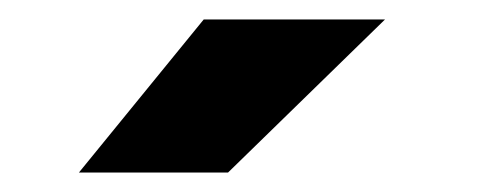

<svg xmlns="http://www.w3.org/2000/svg" viewBox="-20 -734 490 197"><path d="M214 -557H61L189 -714H375Z"/></svg>

Font: Trispace Condensed ExtraBold
Style: Regular
Weight: 800
Width: 3
Designer: Tyler Finck
Foundry: Etcetera Type Company
Version: Version 1.210; ttfautohint (v1.8.3)